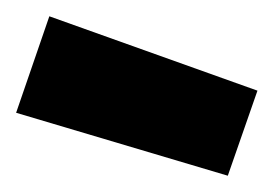

<svg xmlns="http://www.w3.org/2000/svg" viewBox="-38 -795 338 237"><path d="M22.9 -774.9 279.8 -683.1 243.2 -578.1 -18.1 -655.8Z"/></svg>

Font: TitilliumText25L
Style: 999 wt
Weight: 900
Designer: Accademia di Belle Arti di Urbino and others
Foundry: Accademia di Belle Arti di Urbino and others.
Version: Version 25.000